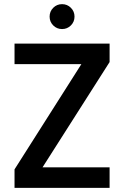

<svg xmlns="http://www.w3.org/2000/svg" viewBox="-20 -905 598 925"><path d="M185 -99H508V0H50V-89L372 -596H50V-695H508V-606ZM219 -825Q219 -850 236.5 -867.5Q254 -885 279 -885Q304 -885 321.5 -867.5Q339 -850 339 -825Q339 -800 321.5 -782.5Q304 -765 279 -765Q254 -765 236.5 -782.5Q219 -800 219 -825Z"/></svg>

Font: Poppins Medium A&M
Style: Regular
Weight: 500
Designer: Ninad Kale (Devanagari), Jonny Pinhorn (Latin)
Foundry: Indian Type Foundry
Version: 4.004